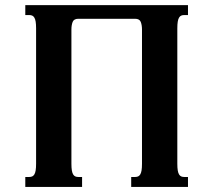

<svg xmlns="http://www.w3.org/2000/svg" viewBox="-20 -736 840 756"><path d="M539.1 -619.6Q539.1 -637.2 534.2 -649.7Q529.3 -662.1 511.7 -662.1H288.6Q271 -662.1 266.1 -649.7Q261.2 -637.2 261.2 -619.6V-91.3Q261.2 -75.2 262.9 -64.9Q264.6 -54.7 268.1 -49.1Q271.5 -43.5 276.6 -41.3Q281.7 -39.1 289.1 -39.1H303.2V0H79.6V-39.1H94.2Q101.6 -39.1 106.7 -41.3Q111.8 -43.5 115.2 -49.1Q118.7 -54.7 120.4 -64.9Q122.1 -75.2 122.1 -91.3V-624.5Q122.1 -640.6 120.4 -650.9Q118.7 -661.1 115.2 -666.7Q111.8 -672.4 106.7 -674.6Q101.6 -676.8 94.2 -676.8H79.6V-715.8H720.2V-676.8H706.1Q698.7 -676.8 693.6 -674.6Q688.5 -672.4 685.1 -666.7Q681.6 -661.1 679.9 -650.9Q678.2 -640.6 678.2 -624.5V-91.3Q678.2 -75.2 679.9 -64.9Q681.6 -54.7 685.1 -49.1Q688.5 -43.5 693.6 -41.3Q698.7 -39.1 706.1 -39.1H720.2V0H496.6V-39.1H511.2Q518.6 -39.1 523.7 -41.3Q528.8 -43.5 532.2 -49.1Q535.6 -54.7 537.4 -64.9Q539.1 -75.2 539.1 -91.3Z"/></svg>

Font: Arian AMU Serif
Style: Bold
Weight: 700
Designer: Ruben Hakobyan (Tarumian)
Foundry: Ruben Hakobyan (Tarumian)
Version: Version 1.002